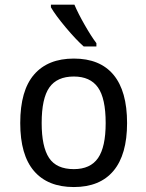

<svg xmlns="http://www.w3.org/2000/svg" viewBox="-20 -774 616 810"><path d="M291.5 15.1Q181.6 15.1 123.5 -52.5Q65.4 -120.1 65.4 -254.9Q65.4 -392.1 123.8 -459.5Q182.1 -526.9 291.5 -526.9Q401.9 -526.9 459 -458.3Q516.1 -389.6 516.1 -254.9Q516.1 -121.6 458.7 -53.2Q401.4 15.1 291.5 15.1ZM291.5 -60.5Q361.3 -60.5 393.6 -107.2Q425.8 -153.8 425.8 -254.9Q425.8 -359.4 393.1 -405.3Q360.4 -451.2 291.5 -451.2Q220.7 -451.2 188.2 -405Q155.8 -358.9 155.8 -254.9Q155.8 -154.8 187 -107.7Q218.3 -60.5 291.5 -60.5ZM386.7 -578.1H333Q301.3 -606 257.8 -657.7Q214.4 -709.5 194.8 -743.2V-754.4H293.9Q309.6 -717.3 337.4 -668.7Q365.2 -620.1 386.7 -591.8Z"/></svg>

Font: Cadman
Style: Regular
Weight: 400
Designer: Paul James MIller
Foundry: High-Logic / Made with FontCreator
Version: Version 2.114;March 28, 2021;FontCreator 13.0.0.2683 64-bit